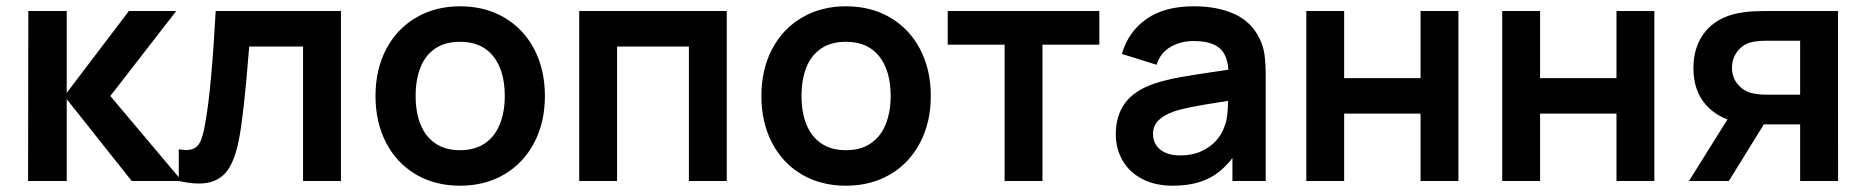

<svg xmlns="http://www.w3.org/2000/svg" viewBox="-20 -575 5930 610"><path d="M69.2 0 70 -540H192V-280L389.5 -540H540L330.5 -270L558 0H398.5L192 -260V0Z M548 -100.8Q577 -95.4 593 -101.8Q608.9 -108.2 617 -126.1Q625 -144 631.3 -178.7Q642.5 -240.2 650.6 -331Q658.8 -421.8 665.3 -540H1063.2V0H942.8V-427.2H771.7L770.5 -411.8Q754.1 -207 739.3 -132.7Q727.6 -71.6 706.2 -38.7Q684.9 -5.8 647.1 4Q609.3 13.8 548 0Z M1441.7 15Q1361.5 15 1300.6 -21.2Q1239.7 -57.4 1206.3 -122.2Q1173 -186.9 1173 -270.2Q1173 -353.9 1206.8 -418.6Q1240.7 -483.2 1301.8 -519.1Q1363 -555 1441.7 -555Q1521.9 -555 1583 -518.8Q1644.2 -482.7 1677.7 -417.8Q1711.2 -353 1711.2 -270.2Q1711.2 -186.7 1677.4 -122Q1643.7 -57.2 1582.5 -21.1Q1521.3 15 1441.7 15ZM1441.7 -97.8Q1488.2 -97.8 1520.1 -119.3Q1552 -140.8 1567.8 -179.8Q1583.7 -218.8 1583.7 -270.2Q1583.7 -350.2 1547.2 -396.2Q1510.7 -442.2 1441.7 -442.2Q1394.2 -442.2 1362.8 -420.8Q1331.2 -399.5 1315.9 -360.9Q1300.5 -322.2 1300.5 -270.2Q1300.5 -217 1316.6 -178.2Q1332.8 -139.5 1364.2 -118.7Q1395.8 -97.8 1441.7 -97.8Z M1820.2 0V-540H2289V0H2168.7V-427.2H1940.5V0Z M2667.7 15Q2587.5 15 2526.6 -21.2Q2465.7 -57.4 2432.3 -122.2Q2399 -186.9 2399 -270.2Q2399 -353.9 2432.8 -418.6Q2466.7 -483.2 2527.8 -519.1Q2589 -555 2667.7 -555Q2747.9 -555 2809 -518.8Q2870.2 -482.7 2903.7 -417.8Q2937.2 -353 2937.2 -270.2Q2937.2 -186.7 2903.4 -122Q2869.7 -57.2 2808.5 -21.1Q2747.3 15 2667.7 15ZM2667.7 -97.8Q2714.2 -97.8 2746.1 -119.3Q2778 -140.8 2793.8 -179.8Q2809.7 -218.8 2809.7 -270.2Q2809.7 -350.2 2773.2 -396.2Q2736.7 -442.2 2667.7 -442.2Q2620.2 -442.2 2588.8 -420.8Q2557.2 -399.5 2541.9 -360.9Q2526.5 -322.2 2526.5 -270.2Q2526.5 -217 2542.6 -178.2Q2558.8 -139.5 2590.2 -118.7Q2621.8 -97.8 2667.7 -97.8Z M3171.7 0V-433H2991V-540H3472.7V-433H3292V0Z M3706.2 15Q3649.4 15 3608.4 -6.7Q3567.4 -28.4 3546.2 -65.6Q3525 -102.8 3525 -148Q3525 -208.2 3554.8 -248.1Q3584.5 -288.1 3647.8 -309.5Q3684.7 -321.9 3734.8 -330.7Q3784.9 -339.4 3877.2 -352.7Q3889.6 -354.6 3902.2 -356.2Q3914.8 -357.9 3926.7 -359.8L3883.3 -335.7Q3883.6 -373.6 3872.6 -397.6Q3861.7 -421.6 3837.2 -433.1Q3812.7 -444.7 3772.3 -444.7Q3732.2 -444.7 3699.5 -426.3Q3666.8 -407.9 3654.5 -369.2L3544.3 -403.7Q3564.8 -474.4 3622.4 -514.7Q3680 -555 3772.7 -555Q3847.9 -555 3901.5 -530.6Q3955.1 -506.2 3980.7 -454.5Q3993.8 -428.8 3997.5 -401Q4001.2 -373.2 4001.2 -331.3V0H3895.5V-117.2L3913 -97.8Q3888.1 -58.6 3858.7 -33.7Q3829.3 -8.8 3791.9 3.1Q3754.5 15 3706.2 15ZM3730 -81.2Q3768.4 -81.2 3797.6 -94.9Q3826.8 -108.6 3844.5 -129Q3862.2 -149.4 3869.3 -170.7Q3876.9 -188.3 3879.3 -211.4Q3881.7 -234.4 3881.7 -261.5V-271.7L3918.7 -260.5L3875 -253.4Q3807.3 -243.1 3771 -236.1Q3734.7 -229.1 3708.5 -220.5Q3676.2 -208.6 3659.7 -191.8Q3643.2 -174.9 3643.2 -149.5Q3643.2 -129.3 3653.2 -113.9Q3663.2 -98.5 3682.6 -89.8Q3702.1 -81.2 3730 -81.2Z M4130.2 0V-540H4250.5V-326.8H4493.2V-540H4613.5V0H4493.2V-214H4250.5V0Z M4752.7 0V-540H4873V-326.8H5115.7V-540H5236V0H5115.7V-214H4873V0Z M5699.2 0V-179.8H5602.3Q5540.5 -179.8 5504.5 -186.2Q5439.1 -197.7 5399.6 -242.1Q5360.2 -286.5 5360.2 -358.7Q5360.2 -405.9 5377.6 -442.3Q5395.1 -478.7 5426.6 -501.5Q5458.1 -524.2 5500.5 -532.8Q5523.4 -537.5 5547.6 -538.8Q5571.8 -540 5600.7 -540H5819.5L5819.7 0ZM5346 0 5475.2 -206.7H5600.5L5472.7 0ZM5590.2 -274.3H5699.2V-445.5H5590.2Q5561 -445.5 5540.2 -439.8Q5516.4 -433.2 5499.5 -411.1Q5482.7 -389.1 5482.7 -359.7Q5482.7 -329.7 5500.2 -308.2Q5517.7 -286.8 5543.3 -279.7Q5554.4 -276.8 5566.4 -275.6Q5578.3 -274.3 5590.2 -274.3Z"/></svg>

Font: Manrope
Style: Regular
Weight: 400
Designer: Mikhail Sharanda
Foundry: Mikhail Sharanda
Version: Version 4.503